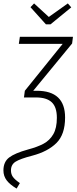

<svg xmlns="http://www.w3.org/2000/svg" viewBox="-29 -899 447 1121"><path d="M266 -757H239L149 -857L170 -879L256 -800L367 -879L387 -856ZM392 -645 165 -369H186Q351 -369 351 -213Q351 -114 300.5 -64Q250 -14 159 10Q89 28 62 45Q35 62 35 96Q35 118 46.5 134Q58 150 87 170L68 202Q29 179 10 154Q-9 129 -9 96Q-9 46 24.5 20.5Q58 -5 134 -26Q190 -41 225.5 -60Q261 -79 282 -115Q303 -151 303 -211Q303 -274 273 -302Q243 -330 182 -330H110L111 -331L116 -369L337 -643H81L87 -684H397Z"/></svg>

Font: Fira Sans Extra Condensed ExtraLight
Style: Italic
Weight: 275
Width: 3
Italic angle: -8°
Designer: Carrois Corporate & Edenspiekermann AG
Foundry: Carrois Corporate GbR & Edenspiekermann AG
Version: Version 4.203